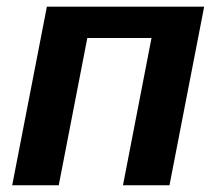

<svg xmlns="http://www.w3.org/2000/svg" viewBox="-20 -548 640 568"><path d="M584 -528.3 481.4 0H343.8L428.2 -435.5H238.3L153.8 0H16.1L118.7 -528.3Z"/></svg>

Font: Cousine
Style: Bold Italic
Weight: 700
Italic angle: -12°
Monospace: yes
Designer: Steve Matteson
Foundry: Ascender Corporation
Version: Version 1.20